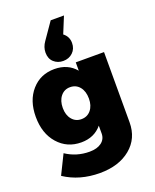

<svg xmlns="http://www.w3.org/2000/svg" viewBox="-188 -969 1028 1277"><g transform="rotate(-20 325.5 -330.5)"><path d="M19 -294Q19 -409 81.5 -480Q144 -551 243 -551Q338 -551 393 -485V-544H593V-47Q593 67 510.5 135Q428 203 294 203Q150 203 43 132L110 -4Q185 46 277 46Q331 46 362 22.5Q393 -1 393 -41V-96Q339 -31 247 -31Q147 -31 83 -103.5Q19 -176 19 -294ZM208 -288Q208 -238 233.5 -207Q259 -176 300 -176Q342 -176 367.5 -207Q393 -238 393 -288Q393 -340 367.5 -371Q342 -402 300 -402Q259 -402 233.5 -370.5Q208 -339 208 -288ZM226 -673Q226 -712 251 -747L332 -864H426L378 -747Q414 -720 414 -674Q414 -633 387 -607Q360 -581 319 -581Q280 -581 253 -605.5Q226 -630 226 -673Z"/></g></svg>

Font: Trueno
Style: ExBd
Weight: 800
Designer: Julieta Ulanovsky
Foundry: Julieta Ulanovsky
Version: Version 3.001b